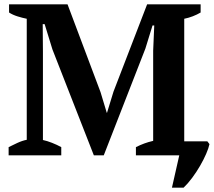

<svg xmlns="http://www.w3.org/2000/svg" viewBox="-20 -720 991 890"><path d="M834 -65H941L951 -52Q947 -33 935.5 -6.5Q924 20 907.5 48.5Q891 77 871 104Q851 131 831 150H777L811 0H610V-38Q630 -48 649 -55Q668 -62 690 -67V-485L695 -602H687L654 -495L461 0H415L223 -491L187 -608H178L179 -481V-71Q198 -67 221 -58Q244 -49 264 -38V0H20V-38Q36 -46 59.5 -57Q83 -68 104 -72V-633Q84 -637 61.5 -644Q39 -651 22 -662V-700H293L446 -293L475 -197H476L506 -295L662 -700H910V-662Q893 -652 873.5 -644.5Q854 -637 834 -633Z"/></svg>

Font: PT Serif
Style: Bold
Weight: 700
Designer: A.Korolkova, O.Umpeleva, V.Yefimov
Foundry: ParaType Ltd
Version: Version 1.000W OFL; ttfautohint (v1.6)